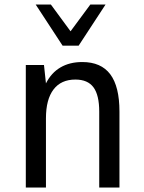

<svg xmlns="http://www.w3.org/2000/svg" viewBox="-20 -837 642 857"><path d="M139.2 -816.9H207L294.9 -697.3L383.3 -816.9H451.2L331.1 -633.3H259.3ZM95.2 -546.9H176.3L185.1 -464.8Q209 -512.2 250 -536.1Q291 -560.1 347.2 -560.1Q431.2 -560.1 472.2 -505.4Q513.2 -450.7 513.2 -338.9V0H422.9V-338.9Q422.9 -412.6 397.2 -447.3Q371.6 -481.9 316.4 -481.9Q252.4 -481.9 218.8 -437.5Q185.1 -393.1 185.1 -309.1V0H95.2Z"/></svg>

Font: Hack
Style: Regular
Weight: 400
Monospace: yes
Designer: Christopher Simpkins
Foundry: Christopher Simpkins
Version: Version 2.019; ttfautohint (v1.4.1) -l 4 -r 80 -G 350 -x 0 -